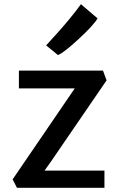

<svg xmlns="http://www.w3.org/2000/svg" viewBox="-20 -892 562 912"><path d="M255.4 -630.4 199.2 -676.3Q240.2 -721.7 258.5 -741.9Q276.9 -762.2 309.6 -801.5Q342.3 -840.8 364.3 -872.1L443.4 -804.7Q425.3 -772.9 354 -707Q282.7 -641.1 255.4 -630.4ZM60.5 0 40 -40 307.1 -431.2 335 -472.2H69.8V-556.6H469.2L486.3 -510.3L220.7 -122.6L191.4 -81.5H476.1V0Z"/></svg>

Font: HaufeMerriweatherSans
Style: Regular
Weight: 400
Designer: Eben Sorkin ( eben@eyebytes.com )
Foundry: Eben Sorkin
Version: Version 1.56